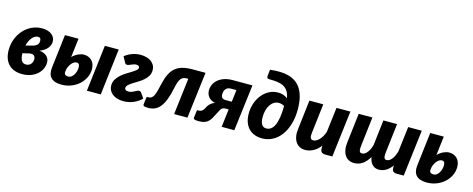

<svg xmlns="http://www.w3.org/2000/svg" viewBox="-35 -1400 5112 2073"><g transform="rotate(15 2521.0 -364.0)"><path d="M166 -210.5Q167 -157.5 184.2 -129Q201.5 -100.5 238.5 -103Q254.5 -104 267.2 -110.5Q280 -117 288.8 -127.5Q297.5 -138 302.2 -151.5Q307 -165 307 -179.5Q307 -192 303.2 -202.8Q299.5 -213.5 291.2 -220.2Q283 -227 270 -229.2Q257 -231.5 238.5 -228ZM240.5 -316Q264.5 -321 279.8 -329Q295 -337 303.2 -346.5Q311.5 -356 314.5 -366.2Q317.5 -376.5 317.5 -387Q317.5 -405.5 310 -415.8Q302.5 -426 284.5 -426Q268 -426 251.8 -417.5Q235.5 -409 221.2 -392.8Q207 -376.5 195.2 -352.8Q183.5 -329 176 -299ZM337 -284.5Q361 -282.5 381.8 -275Q402.5 -267.5 417.5 -254.8Q432.5 -242 441.2 -223.5Q450 -205 450 -181Q450 -147 435 -113.2Q420 -79.5 390.8 -52.5Q361.5 -25.5 319 -8.8Q276.5 8 221 8Q170.5 8 132 -6.8Q93.5 -21.5 67.2 -49.2Q41 -77 27.5 -116.8Q14 -156.5 14 -206Q14 -272 36.2 -330Q58.5 -388 97.5 -431.5Q136.5 -475 189.5 -500.2Q242.5 -525.5 304 -525.5Q339.5 -525.5 366.8 -517Q394 -508.5 412.5 -493.8Q431 -479 440.8 -459Q450.5 -439 450.5 -415.5Q451 -376.5 422.5 -341.5Q394 -306.5 337 -284.5Z M1160.5 -518.5 1098.5 0H943.5L1005.5 -518.5ZM664.5 -132.5Q662.5 -116.5 674 -105.8Q685.5 -95 709 -95Q728 -95 743.5 -106.8Q759 -118.5 770 -136.8Q781 -155 787 -176.5Q793 -198 793 -217.5Q793 -227 791.8 -235.8Q790.5 -244.5 786.8 -251Q783 -257.5 776.2 -261.5Q769.5 -265.5 758.5 -265.5Q742 -265.5 726.5 -255Q711 -244.5 698.2 -227.8Q685.5 -211 676.8 -190Q668 -169 666 -148.5ZM685.5 -307Q716 -337 750.2 -352.5Q784.5 -368 813.5 -368Q840 -368 862.5 -359.2Q885 -350.5 901.5 -334Q918 -317.5 927.2 -293.5Q936.5 -269.5 936.5 -239Q936.5 -188.5 914.8 -143.5Q893 -98.5 855.5 -64.8Q818 -31 767.8 -11.5Q717.5 8 660.5 8Q578 8 542 -31Q506 -70 515 -143.5L559.5 -518.5H711Z M1405 -524.5Q1438 -524.5 1468.2 -516.8Q1498.5 -509 1521.5 -493Q1544.5 -477 1558.2 -453Q1572 -429 1572 -396.5Q1572 -359.5 1554.5 -331Q1537 -302.5 1510.8 -280Q1484.5 -257.5 1454 -239.2Q1423.5 -221 1397.2 -204.2Q1371 -187.5 1353.5 -171Q1336 -154.5 1336 -135Q1336 -125 1345.8 -116.2Q1355.5 -107.5 1379 -107.5Q1398 -107.5 1413.5 -113.2Q1429 -119 1442 -126Q1455 -133 1466 -138.8Q1477 -144.5 1487 -144.5Q1497.5 -144.5 1503.8 -141.2Q1510 -138 1516.5 -129L1553.5 -75Q1533 -54 1508.8 -38.5Q1484.5 -23 1458.8 -12.8Q1433 -2.5 1406 2.5Q1379 7.5 1352.5 7.5Q1313 7.5 1281.5 -2.2Q1250 -12 1228 -29.5Q1206 -47 1194.2 -71Q1182.5 -95 1182.5 -123.5Q1182.5 -161 1200.2 -190.8Q1218 -220.5 1244.8 -244.5Q1271.5 -268.5 1302.8 -287.8Q1334 -307 1360.8 -323.5Q1387.5 -340 1405.2 -355Q1423 -370 1423 -386Q1423 -394.5 1414.8 -402.2Q1406.5 -410 1386.5 -410Q1372 -410 1358.5 -405.5Q1345 -401 1332.8 -395.8Q1320.5 -390.5 1309.5 -386.2Q1298.5 -382 1289 -382Q1283 -382 1275.8 -385.2Q1268.5 -388.5 1263 -400.5L1229.5 -462Q1265 -490.5 1310.5 -507.5Q1356 -524.5 1405 -524.5Z M1702.5 -283Q1717 -345.5 1738.5 -390Q1760 -434.5 1793 -463Q1826 -491.5 1873.2 -504.8Q1920.5 -518 1986.5 -518H2131L2067.5 0H1918.5L1968 -407.5H1954.5Q1932.5 -407.5 1916 -401.8Q1899.5 -396 1887 -381Q1874.5 -366 1865 -340.5Q1855.5 -315 1848 -275.5Q1831.5 -194.5 1810.2 -140Q1789 -85.5 1762 -52.5Q1735 -19.5 1702.2 -5.8Q1669.5 8 1630.5 8Q1597.5 8 1584.8 2.5Q1572 -3 1573.5 -17.5L1584.5 -103H1600Q1621.5 -103 1635.8 -111.5Q1650 -120 1661 -140.8Q1672 -161.5 1681.2 -196Q1690.5 -230.5 1702.5 -283Z M2485 -290 2501.5 -424H2437.5Q2415.5 -424 2401.5 -415.8Q2387.5 -407.5 2379.2 -395.2Q2371 -383 2367.8 -368.8Q2364.5 -354.5 2364.5 -342.5Q2364.5 -315 2377.5 -302.5Q2390.5 -290 2412 -290ZM2655.5 -518 2591.5 0H2450L2474.5 -201H2443Q2428 -201 2418 -198Q2408 -195 2401 -189.5Q2394 -184 2389.2 -176.8Q2384.5 -169.5 2379.5 -160.5L2331.5 -69Q2317.5 -44 2301.2 -29.2Q2285 -14.5 2267.2 -6.8Q2249.5 1 2230.8 3.2Q2212 5.5 2193.5 5.5Q2159.5 5.5 2146.8 0Q2134 -5.5 2135.5 -20L2146.5 -105H2163Q2182 -105 2195.8 -112.8Q2209.5 -120.5 2220.5 -137.5L2240.5 -174Q2255 -195.5 2272.5 -209Q2290 -222.5 2313 -230.5Q2285.5 -237 2266.8 -249Q2248 -261 2236.5 -276.8Q2225 -292.5 2220 -310.8Q2215 -329 2215 -347.5Q2215 -377 2228 -407.5Q2241 -438 2268 -462.5Q2295 -487 2336.8 -502.5Q2378.5 -518 2436.5 -518Z M2919.5 -107.5Q2947 -107.5 2969.8 -123.8Q2992.5 -140 3008.5 -174.5Q3024.5 -209 3033.5 -262.5Q3042.5 -316 3043 -391Q3030 -399.5 3014.2 -404.5Q2998.5 -409.5 2981 -409.5Q2952.5 -409.5 2928.5 -395.2Q2904.5 -381 2887 -355.5Q2869.5 -330 2859.8 -294.5Q2850 -259 2850 -216.5Q2850 -186.5 2855 -165.8Q2860 -145 2869 -132Q2878 -119 2890.8 -113.2Q2903.5 -107.5 2919.5 -107.5ZM2794.5 -730Q2853 -737.5 2905.5 -736.2Q2958 -735 3002.5 -722.5Q3047 -710 3082.8 -685Q3118.5 -660 3143.5 -620Q3168.5 -580 3182 -523.8Q3195.5 -467.5 3195.5 -392.5Q3195.5 -300.5 3173 -226.5Q3150.5 -152.5 3111 -100.2Q3071.5 -48 3017.8 -20Q2964 8 2901.5 8Q2857.5 8 2819.5 -5.8Q2781.5 -19.5 2753.8 -47.5Q2726 -75.5 2710.5 -117.8Q2695 -160 2695 -216.5Q2695 -275 2713.5 -329.2Q2732 -383.5 2765 -424.8Q2798 -466 2843.8 -490.8Q2889.5 -515.5 2945 -515.5Q2978 -515.5 3003.2 -506.5Q3028.5 -497.5 3051 -480.5Q3043 -527 3024.5 -556.2Q3006 -585.5 2976.8 -601.8Q2947.5 -618 2907.8 -623.8Q2868 -629.5 2817 -629Q2797.5 -629 2791 -637Q2784.5 -645 2787 -662Z M3750 -518.5 3687 0H3608Q3553 0 3553 -51V-84Q3515.5 -37 3472.5 -14.5Q3429.5 8 3383 8Q3350.5 8 3324 -5Q3297.5 -18 3279.8 -43.2Q3262 -68.5 3254.5 -105.2Q3247 -142 3253 -189.5L3292 -518.5H3447L3408 -189.5Q3405.5 -168.5 3406.2 -154Q3407 -139.5 3411.5 -130.8Q3416 -122 3423.8 -118.2Q3431.5 -114.5 3443 -114.5Q3459 -114.5 3476 -123.8Q3493 -133 3509 -149.8Q3525 -166.5 3538.8 -190.5Q3552.5 -214.5 3561.5 -244L3595 -518.5Z M4548 -518.5 4485 0H4405Q4381 0 4367.5 -11.2Q4354 -22.5 4354 -48V-78Q4321 -34 4284.5 -13Q4248 8 4208 8Q4164 8 4135 -20.5Q4106 -49 4097.5 -103.5Q4063 -46 4022.2 -19Q3981.5 8 3930 8Q3897.5 8 3871.5 -5Q3845.5 -18 3828.5 -43.2Q3811.5 -68.5 3804.8 -105.2Q3798 -142 3804 -189.5L3843 -518.5H3996L3957 -189.5Q3954.5 -168.5 3955.2 -154Q3956 -139.5 3959.8 -130.8Q3963.5 -122 3970.2 -118.2Q3977 -114.5 3987 -114.5Q4002.5 -114.5 4016.8 -123Q4031 -131.5 4043.8 -147Q4056.5 -162.5 4067 -184.8Q4077.5 -207 4085.5 -235L4119 -518.5H4272L4233 -189.5Q4230.5 -168.5 4231.2 -154Q4232 -139.5 4235.8 -130.8Q4239.5 -122 4246.2 -118.2Q4253 -114.5 4263 -114.5Q4278.5 -114.5 4292.8 -123.2Q4307 -132 4319.8 -148Q4332.5 -164 4343.2 -186.8Q4354 -209.5 4362 -237.5L4396 -518.5Z M4747.5 -132.5Q4745.5 -116.5 4757 -105.8Q4768.5 -95 4792 -95Q4811 -95 4826.5 -106.8Q4842 -118.5 4853 -136.8Q4864 -155 4870 -176.5Q4876 -198 4876 -217.5Q4876 -227 4874.8 -235.8Q4873.5 -244.5 4869.8 -251Q4866 -257.5 4859.2 -261.5Q4852.5 -265.5 4841.5 -265.5Q4825 -265.5 4809.5 -255Q4794 -244.5 4781.2 -227.8Q4768.5 -211 4759.8 -190Q4751 -169 4749 -148.5ZM4768.5 -307Q4799 -337 4833.2 -352.5Q4867.5 -368 4896.5 -368Q4923 -368 4945.5 -359.2Q4968 -350.5 4984.5 -334Q5001 -317.5 5010.2 -293.5Q5019.5 -269.5 5019.5 -239Q5019.5 -188.5 4997.8 -143.5Q4976 -98.5 4938.5 -64.8Q4901 -31 4850.8 -11.5Q4800.5 8 4743.5 8Q4661 8 4625 -31Q4589 -70 4598 -143.5L4642.5 -518.5H4794Z"/></g></svg>

Font: Lato ExtraBold
Style: Italic
Weight: 800
Italic angle: -7°
Designer: Lukasz Dziedzic with Adam Twardoch and Botio Nikoltchev
Foundry: tyPoland Lukasz Dziedzic
Version: Version 2.015; 2015-08-06; http://www.latofonts.com/